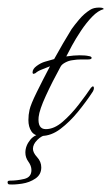

<svg xmlns="http://www.w3.org/2000/svg" viewBox="-83 -352 294 507"><path d="M26 7Q8 7 0 -5Q-8 -17 -8 -35Q-8 -49 -5 -62Q-2 -76 14 -108.5Q30 -141 49 -177Q39 -173 27.5 -168.5Q16 -164 11 -159Q7 -157 6 -157Q3 -157 3 -161Q3 -170 14 -178Q25 -186 35.5 -189Q46 -192 60 -196Q71 -216 83.5 -237.5Q96 -259 106 -275Q113 -285 126 -300.5Q139 -316 155 -326Q164 -332 179 -332Q190 -332 191 -328Q176 -324 160.5 -308Q145 -292 131 -271Q117 -250 107 -231.5Q97 -213 92 -203Q113 -206 127 -206Q135 -206 141 -205.5Q147 -205 151 -204Q159 -203 159 -199Q159 -195 149 -195Q141 -195 130.5 -195Q120 -195 108 -193Q99 -192 89.5 -187Q80 -182 77 -176Q55 -136 38 -99Q21 -62 19 -43Q16 -11 38 -11Q60 -11 82.5 -30.5Q105 -50 125 -76Q145 -102 157 -120Q161 -124 162 -124Q165 -124 165 -119Q165 -115 162 -110Q145 -84 123 -57Q101 -30 76.5 -11.5Q52 7 26 7ZM-58 135Q-63 135 -63 129Q-63 125 -57 125Q-38 125 -19 120.5Q0 116 0 97Q0 86 -8 75Q-16 64 -16 51Q-16 33 -3 17Q10 1 34 1Q40 1 40 4Q27 6 15.5 17.5Q4 29 4 41Q4 51 15 63Q26 75 26 90Q26 109 10.5 119.5Q-5 130 -25 133Q-45 136 -58 135Z"/></svg>

Font: Waterfall
Style: Regular
Weight: 400
Designer: Robert E. Leuschke
Foundry: Robert E. Leuschke
Version: Version 1.010; ttfautohint (v1.8.3)